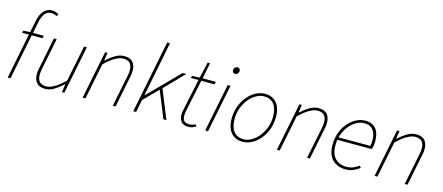

<svg xmlns="http://www.w3.org/2000/svg" viewBox="-50 -1284 4260 1846"><g transform="rotate(15 2080.0 -361.0)"><path d="M48 0 138 -452H70L76 -474L144 -478L168 -598Q178 -645 196.5 -675Q215 -705 239.5 -719.5Q264 -734 292 -734Q316 -734 333 -727.5Q350 -721 362 -712L350 -692Q338 -700 324.5 -704Q311 -708 290 -708Q253 -708 229 -675Q205 -642 196 -598L172 -478H280L274 -452H166L76 0Z M424 12Q363 12 336.5 -20.5Q310 -53 310 -104Q310 -122 312 -134.5Q314 -147 318 -168L380 -478H408L346 -172Q342 -150 340 -136.5Q338 -123 338 -108Q338 -62 359 -38Q380 -14 428 -14Q461 -14 506 -39.5Q551 -65 608 -120L680 -478H708L612 0H588L600 -80H596Q554 -41 511 -14.5Q468 12 424 12Z M794 0 890 -478H914L902 -400H906Q948 -439 991.5 -464.5Q1035 -490 1078 -490Q1140 -490 1166 -457.5Q1192 -425 1192 -374Q1192 -356 1190.5 -343.5Q1189 -331 1184 -310L1122 0H1094L1156 -306Q1161 -329 1162.5 -342Q1164 -355 1164 -370Q1164 -417 1143 -440.5Q1122 -464 1074 -464Q1041 -464 996 -439Q951 -414 894 -358L822 0Z M1298 0 1442 -722H1470L1362 -176H1364L1662 -478H1698L1512 -286L1628 0H1598L1490 -266L1352 -126L1326 0Z M1848 8Q1796 8 1775 -19.5Q1754 -47 1754 -84Q1754 -96 1755 -106Q1756 -116 1758 -128L1826 -452H1750L1756 -474L1832 -478L1868 -636H1892L1860 -478H1992L1986 -452H1854L1786 -126Q1785 -117 1783.5 -108Q1782 -99 1782 -88Q1782 -54 1796.5 -36Q1811 -18 1850 -18Q1867 -18 1882.5 -22.5Q1898 -27 1910 -34L1922 -16Q1909 -7 1890.5 0.5Q1872 8 1848 8Z M2014 0 2110 -478H2138L2042 0ZM2150 -600Q2138 -600 2130 -608Q2122 -616 2122 -628Q2122 -646 2133.5 -657Q2145 -668 2158 -668Q2170 -668 2178 -660Q2186 -652 2186 -638Q2186 -622 2175 -611Q2164 -600 2150 -600Z M2388 12Q2339 12 2303.5 -10Q2268 -32 2249 -74Q2230 -116 2230 -176Q2230 -243 2251 -300Q2272 -357 2307.5 -399.5Q2343 -442 2388 -466Q2433 -490 2480 -490Q2529 -490 2564.5 -468Q2600 -446 2619 -404Q2638 -362 2638 -302Q2638 -235 2617 -178Q2596 -121 2560.5 -78.5Q2525 -36 2480 -12Q2435 12 2388 12ZM2390 -14Q2431 -14 2470 -36.5Q2509 -59 2540.5 -98Q2572 -137 2591 -188Q2610 -239 2610 -296Q2610 -379 2575.5 -421.5Q2541 -464 2478 -464Q2438 -464 2398.5 -441.5Q2359 -419 2327.5 -380Q2296 -341 2277 -290Q2258 -239 2258 -182Q2258 -100 2292.5 -57Q2327 -14 2390 -14Z M2728 0 2824 -478H2848L2836 -400H2840Q2882 -439 2925.5 -464.5Q2969 -490 3012 -490Q3074 -490 3100 -457.5Q3126 -425 3126 -374Q3126 -356 3124.5 -343.5Q3123 -331 3118 -310L3056 0H3028L3090 -306Q3095 -329 3096.5 -342Q3098 -355 3098 -370Q3098 -417 3077 -440.5Q3056 -464 3008 -464Q2975 -464 2930 -439Q2885 -414 2828 -358L2756 0Z M3412 12Q3330 12 3281 -38Q3232 -88 3232 -184Q3232 -252 3253 -308Q3274 -364 3309.5 -404.5Q3345 -445 3388.5 -467.5Q3432 -490 3478 -490Q3529 -490 3560.5 -468.5Q3592 -447 3606 -409Q3620 -371 3620 -322Q3620 -306 3618.5 -291.5Q3617 -277 3614 -264.5Q3611 -252 3608 -242H3256L3262 -268H3586Q3589 -283 3590.5 -297.5Q3592 -312 3592 -328Q3592 -362 3581 -393Q3570 -424 3544.5 -444Q3519 -464 3476 -464Q3436 -464 3397.5 -443Q3359 -422 3328 -384.5Q3297 -347 3278.5 -296Q3260 -245 3260 -186Q3260 -123 3281.5 -85.5Q3303 -48 3338 -31Q3373 -14 3414 -14Q3452 -14 3481.5 -26.5Q3511 -39 3538 -58L3552 -40Q3525 -19 3490.5 -3.5Q3456 12 3412 12Z M3700 0 3796 -478H3820L3808 -400H3812Q3854 -439 3897.5 -464.5Q3941 -490 3984 -490Q4046 -490 4072 -457.5Q4098 -425 4098 -374Q4098 -356 4096.5 -343.5Q4095 -331 4090 -310L4028 0H4000L4062 -306Q4067 -329 4068.5 -342Q4070 -355 4070 -370Q4070 -417 4049 -440.5Q4028 -464 3980 -464Q3947 -464 3902 -439Q3857 -414 3800 -358L3728 0Z"/></g></svg>

Font: Source Sans 3
Style: Italic
Weight: 200
Italic angle: -11°
Designer: Paul D. Hunt
Foundry: Adobe
Version: Version 3.046;hotconv 1.0.118;makeotfexe 2.5.65603